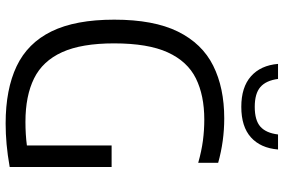

<svg xmlns="http://www.w3.org/2000/svg" viewBox="-179 -797 982 664"><g transform="rotate(90 312.0 -465.0)"><path d="M407 6.5Q289 6.5 209 -31.5Q129 -69.5 88.5 -152.2Q48 -235 48 -369Q48 -505.5 89.2 -589.2Q130.5 -673 207 -711.2Q283.5 -749.5 389.5 -749.5Q468 -749.5 543 -728.5V-659.5Q502.5 -671 466.2 -675.8Q430 -680.5 393.5 -680.5Q310 -680.5 251.2 -651.5Q192.5 -622.5 161.2 -554.2Q130 -486 130 -368.5Q130 -256 160.5 -188.8Q191 -121.5 251.2 -91.8Q311.5 -62 401.5 -62Q445 -62 483 -67V-360H557.5V-7.5Q515 0 479 3.2Q443 6.5 407 6.5ZM349.5 -808.5Q281.5 -808.5 243.8 -842Q206 -875.5 201 -935.5H253Q258.5 -894 281 -874.5Q303.5 -855 349.5 -855Q396 -855 418 -874.5Q440 -894 445 -935.5H497Q492 -875 455 -841.8Q418 -808.5 349.5 -808.5Z"/></g></svg>

Font: Encode Sans SemiCondensed SemiCondensed
Style: Regular
Weight: 400
Width: 4
Designer: Multiple Designers
Foundry: Impallari Type
Version: Version 3.000; ttfautohint (v1.8.3) -l 8 -r 50 -G 200 -x 14 